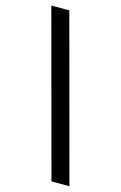

<svg xmlns="http://www.w3.org/2000/svg" viewBox="-128 -795 603 957"><g transform="rotate(15 173.5 -316.5)"><path d="M12.7 -740.2H105.5L333 106.4H240.2Z"/></g></svg>

Font: Pretendard Medium
Style: Regular
Weight: 500
Designer: Base glyphs from Inter by Rasmus Andersson; Hangeul glyphs from Noto Sans CJK(Source Han Sans) by Jang Soo-young and Kan
Foundry: Kil Hyung-jin
Version: Version 1.309